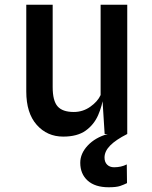

<svg xmlns="http://www.w3.org/2000/svg" viewBox="-20 -566 640 811"><path d="M247 11Q179 11 135 -38.8Q91 -88.5 91 -179.5V-546H202.5V-198Q202.5 -140.5 223.2 -116.8Q244 -93 291.5 -93Q330 -93 361.2 -115Q392.5 -137 405 -164.5V-546H517.5V0H422L409 -206L418 -164.5Q412 -119.5 394.5 -79.5Q377 -39.5 341.8 -14.2Q306.5 11 247 11ZM439 225Q381.5 225 350.2 196.8Q319 168.5 319 121.5Q319 82.5 350.5 48.8Q382 15 435 0H517.5Q469 24.5 445.2 48.8Q421.5 73 421.5 99.5Q421.5 118.5 432.5 129.5Q443.5 140.5 462 140.5Q492 140.5 515.5 128.5L516.5 207.5Q503.5 214 487.5 219.5Q471.5 225 439 225Z"/></svg>

Font: Spline Sans Mono Medium
Style: Regular
Weight: 500
Monospace: yes
Version: Version 1.004